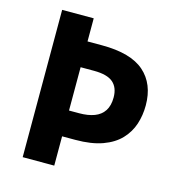

<svg xmlns="http://www.w3.org/2000/svg" viewBox="-106 -806 831 899"><g transform="rotate(15 309.0 -357.0)"><path d="M579 -383Q579 -335 565 -292Q551 -249 519 -215Q487 -181 433.5 -161.5Q380 -142 302 -142H238V0H85V-714H238V-602H308Q448 -602 513.5 -544.5Q579 -487 579 -383ZM287 -267Q330 -267 360.5 -278.5Q391 -290 407.5 -315Q424 -340 424 -380Q424 -428 395.5 -452.5Q367 -477 303 -477H238V-267Z"/></g></svg>

Font: Noto Sans Lao
Style: Bold
Weight: 700
Designer: Monotype Design Team
Foundry: Monotype Imaging Inc.
Version: Version 2.003